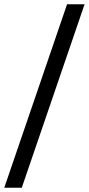

<svg xmlns="http://www.w3.org/2000/svg" viewBox="-21 -770 416 899"><path d="M-1 109 293 -750H375L81 109Z"/></svg>

Font: Mukta Vaani Medium
Style: Regular
Weight: 500
Designer: Noopur Datye, Girish Dalvi, Yashodeep Gholap, Pallavi Karambelkar
Foundry: Ek Type
Version: Version 2.538;PS 1.000;hotconv 16.6.51;makeotf.lib2.5.65220;